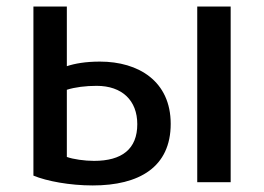

<svg xmlns="http://www.w3.org/2000/svg" viewBox="-20 -552 805 586"><path d="M82 -532H184V-350C208 -358 241 -364 285 -364C403 -364 501 -304 501 -174C501 -42 405 14 263 14C193 14 123 1 82 -16ZM399 -173C399 -245 353 -290 275 -290C242 -290 209 -286 184 -278V-73C203 -66 238 -61 267 -61C352 -61 399 -97 399 -173ZM684 4H582V-532H684Z"/></svg>

Font: Repo Medium
Style: Regular
Weight: 500
Designer: Stefan Peev
Foundry: Context Ltd
Version: Version 1.502